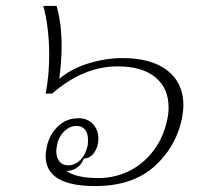

<svg xmlns="http://www.w3.org/2000/svg" viewBox="-20 -618 664 648"><path d="M134 -92Q134 -101 138 -123Q147 -164 175.5 -191.5Q204 -219 245 -219Q275 -219 293.5 -199.5Q312 -180 312 -149Q312 -123 298 -103Q284 -83 263 -83Q257 -65 241 -53Q225 -41 204 -41Q238 -17 313 -17Q365 -17 413 -39.5Q461 -62 496.5 -107.5Q532 -153 545 -217Q549 -236 549 -256Q549 -320 504.5 -357Q460 -394 377 -394Q261 -394 156 -302H134Q146 -362 146 -433Q146 -480 140.5 -524Q135 -568 126 -598H171Q188 -538 188 -462Q188 -413 180 -352Q222 -387 280 -404.5Q338 -422 393 -422Q491 -422 545 -380Q599 -338 599 -263Q599 -245 594 -218Q574 -121 500 -55.5Q426 10 301 10Q134 10 134 -92ZM276 -127Q277 -134 277 -147Q277 -169 266.5 -181Q256 -193 238 -193Q216 -193 197 -175Q178 -157 172 -127Q170 -113 170 -108Q170 -85 181 -72.5Q192 -60 210 -60Q233 -60 251 -78Q269 -96 276 -127Z"/></svg>

Font: Taviraj ExtraLight
Style: Italic
Weight: 275
Italic angle: -12°
Designer: Katatrad Team
Foundry: CadsonDemak
Version: Version 1.001